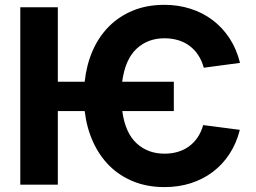

<svg xmlns="http://www.w3.org/2000/svg" viewBox="-20 -757 1049 787"><path d="M63.2 -727.3H217V-421.9H327.1Q334.2 -489.7 359 -547.4Q383.9 -605.1 425.4 -647.4Q467 -689.6 524.3 -713.4Q581.7 -737.2 654.1 -737.2Q709.9 -737.2 759.9 -721.4Q810 -705.6 850.7 -675.2Q891.3 -644.9 920.5 -600.7Q949.6 -556.5 963.8 -499.3L815.3 -479.4Q807.2 -508.9 792.3 -531.4Q777.3 -554 756.7 -569.2Q736.2 -584.5 710.2 -592.3Q684.3 -600.1 654.1 -600.1Q585.9 -600.1 539.8 -557.2Q492.9 -513.5 480.8 -421.9H692.5V-301.8H481.2Q493.3 -212 540.5 -169Q586.6 -127.1 654.1 -127.1Q682.5 -127.1 707.6 -134.2Q732.6 -141.3 753.2 -155.9Q773.8 -170.5 789.1 -192.5Q804.3 -214.5 812.9 -244.3L963.1 -224.8Q949.2 -169.7 920.8 -126.2Q892.4 -82.7 852.3 -52.4Q812.1 -22 761.9 -6Q711.6 9.9 654.1 9.9Q584.2 9.9 527.3 -13Q470.5 -35.9 428.8 -77.2Q387.1 -118.6 361.2 -176Q335.2 -233.3 327.1 -301.8H217V0H63.2Z"/></svg>

Font: Inter P
Style: Bold
Weight: 700
Designer: Rasmus Andersson
Foundry: rsms
Version: Version 3.018;git-588b23468